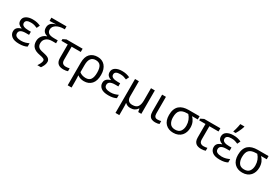

<svg xmlns="http://www.w3.org/2000/svg" viewBox="93 -2185 5507 3806"><g transform="rotate(30 2846.0 -282.5)"><path d="M355 -315V-243H282Q131 -243 131 -151Q131 -102 172 -82Q213 -62 273 -62Q328 -62 371 -75Q414 -88 447 -104V-27Q416 -10 373 0Q330 10 268 10Q153 10 98 -34.5Q43 -79 43 -146Q43 -186 59.5 -211.5Q76 -237 103 -252.5Q130 -268 162 -277V-282Q117 -296 89.5 -325.5Q62 -355 62 -404Q62 -472 119.5 -509Q177 -546 268 -546Q326 -546 367.5 -536Q409 -526 449 -508L416 -438Q383 -453 348.5 -463Q314 -473 267 -473Q146 -473 146 -397Q146 -353 187.5 -334Q229 -315 299 -315Z M537 -206Q537 -244 548.5 -275Q560 -306 579.5 -330Q599 -354 624 -370.5Q649 -387 677 -395V-401Q626 -415 598.5 -447.5Q571 -480 571 -537Q571 -572 583 -598Q595 -624 615.5 -642Q636 -660 662.5 -672.5Q689 -685 719 -693Q717 -693 680 -690Q643 -687 598 -687H568V-760H914V-692H888Q845 -692 803.5 -682.5Q762 -673 729 -654Q696 -635 676 -606Q656 -577 656 -539Q656 -488 692.5 -460.5Q729 -433 819 -433H902V-366H816Q725 -366 677 -322.5Q629 -279 629 -213Q629 -175 641 -151.5Q653 -128 675.5 -113Q698 -98 730.5 -89.5Q763 -81 803 -73Q879 -57 909.5 -28.5Q940 0 940 40Q940 85 921 124.5Q902 164 880 195H797Q820 164 838 127Q856 90 856 62Q856 52 852 42.5Q848 33 835 25Q822 17 798 9.5Q774 2 734 -5Q637 -22 587 -70.5Q537 -119 537 -206Z M970 -462V-501L1043 -536H1412V-462H1203V-164Q1203 -106 1229.5 -83Q1256 -60 1299 -60Q1321 -60 1344.5 -63Q1368 -66 1384 -71V-5Q1370 1 1342.5 6Q1315 11 1286 11Q1252 11 1221 4Q1190 -3 1166 -21.5Q1142 -40 1128 -72Q1114 -104 1114 -155V-462Z M1518 240V-275Q1518 -413 1582 -479.5Q1646 -546 1757 -546Q1808 -546 1850.5 -528Q1893 -510 1924 -474.5Q1955 -439 1972 -387.5Q1989 -336 1989 -268Q1989 -131 1925 -60.5Q1861 10 1752 10Q1710 10 1672.5 -1.5Q1635 -13 1607 -35H1602Q1604 -18 1605.5 17.5Q1607 53 1607 98V240ZM1607 -274V-112Q1635 -87 1673 -75Q1711 -63 1751 -63Q1830 -63 1864.5 -114.5Q1899 -166 1899 -268Q1899 -371 1865 -421.5Q1831 -472 1753 -472Q1607 -472 1607 -274Z M2399 -315V-243H2326Q2175 -243 2175 -151Q2175 -102 2216 -82Q2257 -62 2317 -62Q2372 -62 2415 -75Q2458 -88 2491 -104V-27Q2460 -10 2417 0Q2374 10 2312 10Q2197 10 2142 -34.5Q2087 -79 2087 -146Q2087 -186 2103.5 -211.5Q2120 -237 2147 -252.5Q2174 -268 2206 -277V-282Q2161 -296 2133.5 -325.5Q2106 -355 2106 -404Q2106 -472 2163.5 -509Q2221 -546 2312 -546Q2370 -546 2411.5 -536Q2453 -526 2493 -508L2460 -438Q2427 -453 2392.5 -463Q2358 -473 2311 -473Q2190 -473 2190 -397Q2190 -353 2231.5 -334Q2273 -315 2343 -315Z M2700 -536V-190Q2700 -63 2820 -63Q2909 -63 2943 -113Q2977 -163 2977 -257V-536H3065V0H2994L2980 -72H2975Q2949 -32 2910 -11Q2871 10 2814 10Q2776 10 2748 -2.5Q2720 -15 2699 -35H2695Q2697 -17 2698.5 13.5Q2700 44 2700 84V240H2612V-536Z M3319 -536V-158Q3319 -110 3337.5 -86Q3356 -62 3396 -62Q3418 -62 3441.5 -65.5Q3465 -69 3478 -73V-6Q3464 1 3437 5.5Q3410 10 3384 10Q3340 10 3305.5 -4.5Q3271 -19 3251.5 -55.5Q3232 -92 3232 -157V-536Z M3842 -536H4089V-463H3959Q3998 -426 4022 -372Q4046 -318 4046 -246Q4046 -192 4030 -145.5Q4014 -99 3983 -64.5Q3952 -30 3905.5 -10Q3859 10 3797 10Q3686 10 3618.5 -58Q3551 -126 3551 -256Q3551 -331 3571.5 -384.5Q3592 -438 3630 -471.5Q3668 -505 3721.5 -520.5Q3775 -536 3842 -536ZM3642 -256Q3642 -171 3679 -117Q3716 -63 3799 -63Q3882 -63 3919 -114Q3956 -165 3956 -244Q3956 -308 3934.5 -364Q3913 -420 3873 -463H3842Q3742 -463 3692 -416Q3642 -369 3642 -256Z M4123 -462V-501L4196 -536H4565V-462H4356V-164Q4356 -106 4382.5 -83Q4409 -60 4452 -60Q4474 -60 4497.5 -63Q4521 -66 4537 -71V-5Q4523 1 4495.5 6Q4468 11 4439 11Q4405 11 4374 4Q4343 -3 4319 -21.5Q4295 -40 4281 -72Q4267 -104 4267 -155V-462Z M4947 -315V-243H4874Q4723 -243 4723 -151Q4723 -102 4764 -82Q4805 -62 4865 -62Q4920 -62 4963 -75Q5006 -88 5039 -104V-27Q5008 -10 4965 0Q4922 10 4860 10Q4745 10 4690 -34.5Q4635 -79 4635 -146Q4635 -186 4651.5 -211.5Q4668 -237 4695 -252.5Q4722 -268 4754 -277V-282Q4709 -296 4681.5 -325.5Q4654 -355 4654 -404Q4654 -472 4711.5 -509Q4769 -546 4860 -546Q4918 -546 4959.5 -536Q5001 -526 5041 -508L5008 -438Q4975 -453 4940.5 -463Q4906 -473 4859 -473Q4738 -473 4738 -397Q4738 -353 4779.5 -334Q4821 -315 4891 -315ZM4821 -606V-620Q4830 -644 4839 -677Q4848 -710 4855 -744Q4862 -778 4866 -805H4960V-794Q4954 -772 4940.5 -738.5Q4927 -705 4909.5 -669.5Q4892 -634 4874 -606Z M5421 -536H5668V-463H5538Q5577 -426 5601 -372Q5625 -318 5625 -246Q5625 -192 5609 -145.5Q5593 -99 5562 -64.5Q5531 -30 5484.5 -10Q5438 10 5376 10Q5265 10 5197.5 -58Q5130 -126 5130 -256Q5130 -331 5150.5 -384.5Q5171 -438 5209 -471.5Q5247 -505 5300.5 -520.5Q5354 -536 5421 -536ZM5221 -256Q5221 -171 5258 -117Q5295 -63 5378 -63Q5461 -63 5498 -114Q5535 -165 5535 -244Q5535 -308 5513.5 -364Q5492 -420 5452 -463H5421Q5321 -463 5271 -416Q5221 -369 5221 -256Z"/></g></svg>

Font: BC Sans
Style: Regular
Weight: 400
Designer: Monotype Design Team
Province of B.C.
Foundry: Monotype Imaging Inc.
Version: Version 2.000;GOOG;noto-source:20170915:90ef993387c0